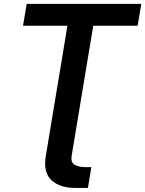

<svg xmlns="http://www.w3.org/2000/svg" viewBox="-20 -747 735 972"><path d="M115.1 -727.3H695.3L676.8 -616.8H452.1L342.7 41.9Q337 76.3 359.7 88.1Q381.4 99.1 413 99.1H442.5L425.1 204.5H361.9Q341.6 204.5 321 201.5Q300.4 198.5 281.8 191.1Q263.1 183.6 247.5 171.3Q231.9 159.1 221.6 140.3Q201.7 104.8 212 41.9L321.4 -616.8H96.6Z"/></svg>

Font: Inter P Semi Bold
Style: Italic
Weight: 600
Italic angle: 9.39999°
Designer: Rasmus Andersson
Foundry: rsms
Version: Version 3.018;git-588b23468